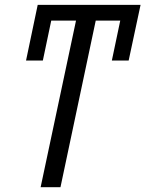

<svg xmlns="http://www.w3.org/2000/svg" viewBox="-20 -783 608 803"><path d="M149.9 0 297.9 -696.8H194.3L159.2 -529.8H88.9L137.7 -762.7H567.9L518.1 -529.8H447.8L482.9 -696.8H380.4L232.9 0Z"/></svg>

Font: Open Sans
Style: Italic
Weight: 400
Italic angle: -12°
Designer: Monotype Design Team
Foundry: Monotype Imaging Inc.
Version: Version 3.000; ttfautohint (v1.8.4)